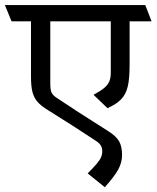

<svg xmlns="http://www.w3.org/2000/svg" viewBox="-45 -600 630 772"><path d="M1.5 -514.2 -25.4 -579.6H539.1L564.5 -514.2H476.1V-339.4Q476.1 -284.2 468.8 -252.7Q461.4 -221.2 442.6 -201.4Q423.8 -181.6 387.2 -165L331.1 -218.8Q359.9 -234.4 374.3 -246.6Q388.7 -258.8 394.5 -272.7Q400.4 -286.6 400.4 -307.6V-514.2H157.2V-263.2Q157.2 -239.3 162.1 -228.3Q167 -217.3 181.6 -207.5Q248.5 -162.1 391.6 -71.8Q422.4 -52.2 434.1 -31.5Q445.8 -10.7 445.8 23.9Q445.8 52.7 430.9 80.6Q416 108.4 376.5 152.8L307.6 97.2Q331.5 73.2 344 58.3Q356.4 43.5 361.3 32.2Q366.2 21 366.2 8.3Q366.2 -4.4 360.6 -14.4Q355 -24.4 339.8 -34.2Q252.9 -91.8 147.9 -157.2Q119.6 -174.3 105.5 -190.9Q91.3 -207.5 85.4 -230.5Q79.6 -253.4 79.6 -291V-514.2Z"/></svg>

Font: Vesper Libre
Style: Regular
Weight: 400
Designer: Robert Keller & Kimya Gandhi
Foundry: Mota Italic
Version: Version 1.058